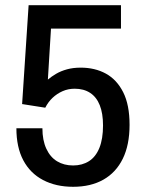

<svg xmlns="http://www.w3.org/2000/svg" viewBox="-20 -706 559 738"><path d="M261 12Q195 12 145.5 -14Q96 -40 69.5 -90Q43 -140 43 -213H143Q143 -167 158 -134.5Q173 -102 199.5 -86Q226 -70 261 -70Q296 -70 322 -86.5Q348 -103 362 -137.5Q376 -172 376 -224Q376 -270 363.5 -301.5Q351 -333 326.5 -349Q302 -365 267 -365Q242 -365 220.5 -355.5Q199 -346 182 -330Q165 -314 154 -292L65 -306L90 -686H445V-596H176L164 -400Q178 -412 196 -422.5Q214 -433 237.5 -439.5Q261 -446 290 -446Q345 -446 387 -423Q429 -400 453.5 -351.5Q478 -303 478 -226Q478 -149 452 -96Q426 -43 377.5 -15.5Q329 12 261 12Z"/></svg>

Font: Archivo SemiCondensed Medium
Style: Regular
Weight: 500
Width: 4
Designer: Hector Gatti
Foundry: Omnibus-Type
Version: Version 2.001